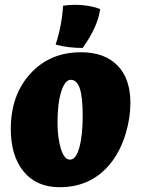

<svg xmlns="http://www.w3.org/2000/svg" viewBox="-20 -771 594 801"><path d="M25 -233Q25 -374 106.5 -463.5Q188 -553 318 -553Q416 -553 470 -498Q524 -443 524 -342Q524 -279 504.5 -214Q485 -149 450 -101Q410 -46 354.5 -18Q299 10 229 10Q132 10 78.5 -55.5Q25 -121 25 -233ZM325 -287Q325 -365 313 -401.5Q301 -438 275 -438Q251 -438 235.5 -389Q220 -340 220 -261Q220 -196 234 -150.5Q248 -105 272 -105Q297 -105 311 -155.5Q325 -206 325 -287ZM398 -733Q392 -693 374 -654Q356 -615 325 -571Q293 -571 265.5 -574.5Q238 -578 212 -585Q225 -624 233 -666Q241 -708 243 -747Q281 -753 323.5 -749.5Q366 -746 398 -733Z"/></svg>

Font: Atma
Style: Bold
Weight: 700
Designer: Gregori Vincens, Jeremie Hornus, Riccardo Olocco, Yoann Minet.
Foundry: black foundry
Version: Version 1.102;PS 1.100;hotconv 1.0.86;makeotf.lib2.5.63406